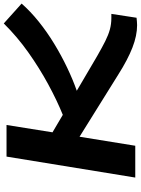

<svg xmlns="http://www.w3.org/2000/svg" viewBox="119 -874 765 1044"><g transform="rotate(-90 502.0 -352.5)"><path d="M58 0 172 -700H344L304 -450L399 -394Q478 -426 565.5 -473.5Q653 -521 738.5 -581.5Q824 -642 896 -715L1004 -618Q962 -570 906 -525Q850 -480 786 -441Q722 -402 656 -370.5Q590 -339 530 -318L719 -207Q766 -180 800 -163Q834 -146 863.5 -138Q893 -130 925 -130Q930 -130 936 -130Q942 -130 948 -130L927 7Q921 8 906.5 9Q892 10 887 10Q830 10 764.5 -15.5Q699 -41 617 -93L280 -303L231 0Z"/></g></svg>

Font: Georama ExtraExtended SemiBold
Style: Italic
Weight: 600
Width: 8
Italic angle: -9°
Designer: Jean-Baptiste Levee
Foundry: Production Type
Version: Version 1.000